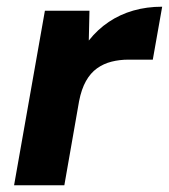

<svg xmlns="http://www.w3.org/2000/svg" viewBox="-20 -553 504 573"><path d="M22 0 114 -521H247L245 -432Q271 -465 304.5 -487.5Q338 -510 378 -521.5Q418 -533 464 -533L436 -375H363Q337 -375 313 -369Q289 -363 269.5 -349Q250 -335 236.5 -311Q223 -287 216 -251L172 0Z"/></svg>

Font: DM Sans 10pt Black
Style: Italic
Weight: 900
Italic angle: -10°
Version: Version 4.004;gftools[0.9.30]